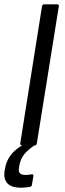

<svg xmlns="http://www.w3.org/2000/svg" viewBox="-43 -675 300 891"><path d="M60 0Q50 0 51 -10L152 -646Q154 -655 162 -655H221Q232 -655 230 -646L128 -10Q126 0 119 0ZM55 196Q9 196 -9 175.5Q-27 155 -22 119L-19 104Q-12 63 19 31Q50 -1 105 -21L125 -6Q87 19 69.5 41Q52 63 47 92L45 103Q42 122 50 129.5Q58 137 77 137Q85 137 91 136Q97 135 103 134Q108 133 110.5 135.5Q113 138 112 143L105 183Q104 191 96 192Q86 194 76 195Q66 196 55 196Z"/></svg>

Font: Sofia Sans Semi Condensed
Style: Italic
Weight: 400
Italic angle: -9°
Designer: Botio Nikoltchev, Ani Petrova
Foundry: lettersoup
Version: Version 4.101